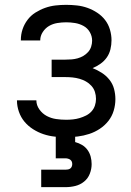

<svg xmlns="http://www.w3.org/2000/svg" viewBox="-20 -558 540 792"><path d="M253 8Q277 8 301 5Q325 2 348 -5.5Q371 -13 391.5 -26.5Q412 -40 427 -59Q442 -78 449 -101.5Q456 -125 456 -149Q456 -170 450.5 -191Q445 -212 431.5 -229Q418 -246 400 -257.5Q382 -269 362 -277Q379 -284 394.5 -295Q410 -306 420.5 -321Q431 -336 435.5 -354.5Q440 -373 440 -392Q440 -414 433.5 -436Q427 -458 413.5 -475.5Q400 -493 381 -505.5Q362 -518 341 -525.5Q320 -533 297.5 -535.5Q275 -538 253 -538Q231 -538 209 -535.5Q187 -533 166 -525.5Q145 -518 126 -506Q107 -494 93.5 -476Q80 -458 73 -437Q66 -416 66 -393Q66 -393 66 -392Q66 -391 66 -391H146Q146 -391 146 -391.5Q146 -392 146 -392Q146 -410 156.5 -426Q167 -442 182.5 -451Q198 -460 216.5 -463Q235 -466 253 -466Q271 -466 289.5 -463Q308 -460 324.5 -451Q341 -442 350.5 -425.5Q360 -409 360 -390Q360 -378 356 -365.5Q352 -353 343.5 -343.5Q335 -334 324 -327.5Q313 -321 300.5 -317.5Q288 -314 275.5 -313Q263 -312 250 -312H193V-240H250Q265 -240 279.5 -238.5Q294 -237 308 -233Q322 -229 334.5 -222Q347 -215 357 -204Q367 -193 371.5 -179Q376 -165 376 -150Q376 -136 371.5 -122.5Q367 -109 357.5 -98.5Q348 -88 335 -81.5Q322 -75 308.5 -71Q295 -67 281 -65.5Q267 -64 253 -64Q232 -64 211.5 -67Q191 -70 173 -79.5Q155 -89 142.5 -106.5Q130 -124 130 -144Q130 -144 130 -144Q130 -144 130 -144H50Q50 -144 50 -144Q50 -144 50 -143Q50 -120 58 -97Q66 -74 81 -56Q96 -38 116.5 -25Q137 -12 159.5 -4.5Q182 3 205.5 5.5Q229 8 253 8ZM150 214H250Q271 214 291 209Q311 204 327 191Q343 178 350.5 158.5Q358 139 358 119Q358 103 354 88Q350 73 341 60.5Q332 48 318.5 40Q305 32 290 28V0H210V95H250Q255 95 260.5 96.5Q266 98 270 101Q274 104 276 108.5Q278 113 278 119Q278 124 276 129Q274 134 270 137Q266 140 260.5 141Q255 142 250 142H150Z"/></svg>

Font: Iosevka SS09
Style: Regular
Weight: 400
Monospace: yes
Designer: Belleve Invis
Foundry: Belleve Invis
Version: Version 5.2.1; ttfautohint (v1.8.3)